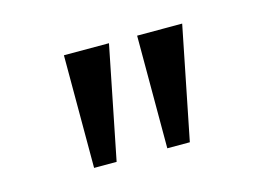

<svg xmlns="http://www.w3.org/2000/svg" viewBox="-53 -797 706 494"><g transform="rotate(-15 300.0 -550.0)"><path d="M460 -700 400 -400H340V-700ZM265 -700 205 -400H145V-700Z"/></g></svg>

Font: Fliege Mono Thin
Style: Regular
Weight: 100
Version: Version 0.020;Glyphs 3.3 (3306)